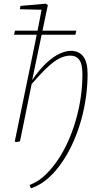

<svg xmlns="http://www.w3.org/2000/svg" viewBox="-20 -765 528 1039"><path d="M67 4 60 0 167 -519Q178 -571 187.5 -621Q197 -671 207 -723L215 -712L87 -715L91 -733L227 -745L239 -738L152 -322L153 -318L132 -216Q125 -180 117.5 -144Q110 -108 103 -72.5Q96 -37 88 0ZM56 -577 61 -599H393L388 -577ZM147 254 140 236Q160 228 177 218.5Q194 209 212 193.5Q230 178 251 155Q282 120 309 75.5Q336 31 357.5 -21Q379 -73 394.5 -130Q410 -187 418 -245.5Q426 -304 426 -362Q426 -418 409 -441Q392 -464 361 -464Q331 -464 300 -448Q269 -432 231.5 -396Q194 -360 144 -302L141 -333H155Q194 -390 231.5 -424.5Q269 -459 302.5 -474.5Q336 -490 364 -490Q407 -490 430.5 -459.5Q454 -429 454 -365Q454 -304 445.5 -242Q437 -180 420.5 -120Q404 -60 380.5 -5.5Q357 49 328 94.5Q299 140 266 175Q244 198 223.5 213.5Q203 229 184 238.5Q165 248 147 254Z"/></svg>

Font: Source Serif 4 ExtraLight
Style: Italic
Weight: 250
Italic angle: -12°
Designer: Frank Grießhammer
Foundry: Adobe Systems Incorporated
Version: Version 4.004;hotconv 1.0.116;makeotfexe 2.5.65601